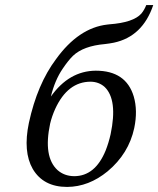

<svg xmlns="http://www.w3.org/2000/svg" viewBox="-20 -718 619 750"><path d="M92.8 -237.8Q125.5 -389.2 198.7 -486.8Q287.1 -609.4 399.4 -622.1Q403.8 -622.6 407.2 -623Q501 -629.9 532.2 -665Q543.9 -679.2 551.3 -698.2H578.6Q537.1 -575.2 424.8 -551.3Q407.7 -547.9 390.1 -545.9Q305.7 -538.6 265.1 -500Q246.6 -481.9 224.6 -449.2Q194.3 -404.8 178.7 -340.8Q249.5 -440.9 354 -441.9Q472.2 -441.9 502.4 -341.3Q518.6 -286.1 504.4 -217.8Q482.9 -117.7 400.4 -48.8Q326.7 11.7 242.2 12.2Q149.4 12.2 107.9 -58.1Q69.3 -125.5 92.8 -237.8ZM334 -398.9Q244.6 -398.9 195.8 -293Q182.6 -263.7 175.8 -234.9Q148.4 -105.5 204.6 -53.7Q231 -30.3 269.5 -29.8Q351.6 -29.8 392.6 -129.9Q404.3 -159.2 412.1 -193.8Q440.4 -328.6 388.7 -378.4Q366.2 -398.4 334 -398.9Z"/></svg>

Font: Linux Biolinum Capitals O
Style: Italic Samll Caps
Weight: 400
Italic angle: -12°
Designer: Philipp H. Poll
Foundry: Philipp H. Poll
Version: Version 0.6.2